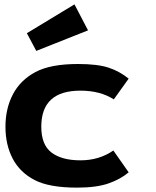

<svg xmlns="http://www.w3.org/2000/svg" viewBox="-20 -842 713 879"><path d="M337 -549Q426 -549 476.5 -532.5Q527 -516 569 -482L501 -387Q439 -427 348 -427Q169 -427 169 -262Q169 -179 216 -143.5Q263 -108 348.5 -108Q434 -108 499 -153L569 -53Q531 -21 476 -2Q421 17 333 17Q205 17 138 -18Q71 -53 38 -116Q5 -179 5 -262Q5 -345 39 -410Q73 -475 142 -512Q211 -549 337 -549ZM103 -690 321 -822 383 -703 146 -609Z"/></svg>

Font: Fix15 Mono
Style: Bold
Weight: 700
Designer: Carrois Corporate & Edenspiekermann AG
Foundry: Carrois Corporate GbR & Edenspiekermann AG
Version: Version 3.206